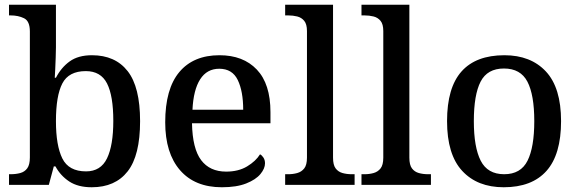

<svg xmlns="http://www.w3.org/2000/svg" viewBox="-20 -780 2440 810"><path d="M367 10Q309 10 272 -14.5Q235 -39 214 -78H207L186 0H18V-45H25Q47 -45 65.5 -50Q84 -55 95 -70Q106 -85 106 -116V-647Q106 -691 81.5 -703Q57 -715 25 -715H18V-760H216V-580Q216 -563 215 -537.5Q214 -512 213 -488Q212 -464 211 -452H216Q238 -495 274 -521Q310 -547 368 -547Q466 -547 518.5 -480Q571 -413 571 -269Q571 -124 518.5 -57Q466 10 367 10ZM343 -57Q405 -57 431.5 -112Q458 -167 458 -270Q458 -376 431.5 -428Q405 -480 342 -480Q270 -480 243 -428Q216 -376 216 -269Q216 -166 243 -111.5Q270 -57 343 -57Z M916 10Q802 10 739.5 -62Q677 -134 677 -264Q677 -405 736.5 -476Q796 -547 906 -547Q1006 -547 1063.5 -486.5Q1121 -426 1121 -307V-260H790Q792 -153 828.5 -104.5Q865 -56 934 -56Q986 -56 1022.5 -78Q1059 -100 1077 -129Q1085 -125 1091.5 -115Q1098 -105 1098 -91Q1098 -69 1078.5 -45.5Q1059 -22 1018.5 -6Q978 10 916 10ZM1006 -317Q1006 -395 983 -442.5Q960 -490 905 -490Q853 -490 824.5 -445.5Q796 -401 792 -317Z M1183 0V-45H1196Q1216 -45 1234 -50Q1252 -55 1263.5 -69.5Q1275 -84 1275 -115V-649Q1275 -678 1263.5 -692Q1252 -706 1234 -710.5Q1216 -715 1196 -715H1183V-760H1385V-115Q1385 -84 1396 -69.5Q1407 -55 1425 -50Q1443 -45 1464 -45H1476V0Z M1505 0V-45H1518Q1538 -45 1556 -50Q1574 -55 1585.5 -69.5Q1597 -84 1597 -115V-649Q1597 -678 1585.5 -692Q1574 -706 1556 -710.5Q1538 -715 1518 -715H1505V-760H1707V-115Q1707 -84 1718 -69.5Q1729 -55 1747 -50Q1765 -45 1786 -45H1798V0Z M2105 10Q1994 10 1930 -59Q1866 -128 1866 -269Q1866 -410 1927 -478.5Q1988 -547 2108 -547Q2219 -547 2283 -478.5Q2347 -410 2347 -269Q2347 -128 2285.5 -59Q2224 10 2105 10ZM2107 -45Q2177 -45 2205.5 -102Q2234 -159 2234 -269Q2234 -380 2205 -435.5Q2176 -491 2106 -491Q2036 -491 2007.5 -435.5Q1979 -380 1979 -269Q1979 -159 2008 -102Q2037 -45 2107 -45Z"/></svg>

Font: Noto Serif Toto Medium
Style: Regular
Weight: 500
Designer: Monotype Design Team
Foundry: Monotype Imaging Inc.
Version: Version 2.001; ttfautohint (v1.8.4.7-5d5b)